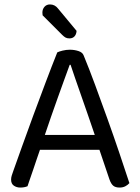

<svg xmlns="http://www.w3.org/2000/svg" viewBox="-20 -837 632 865"><path d="M428 -162H160Q153 -142 145 -118.5Q137 -95 129.5 -72.5Q122 -50 115 -30.5Q108 -11 104 2Q90 8 71 8Q55 8 42.5 -0.5Q30 -9 30 -28Q30 -37 33 -46.5Q36 -56 40 -67Q55 -109 78.5 -175Q102 -241 129.5 -315.5Q157 -390 185.5 -465.5Q214 -541 238 -601Q246 -605 262 -609Q278 -613 295 -613Q315 -613 333.5 -607Q352 -601 357 -587Q381 -529 408.5 -454.5Q436 -380 464 -302Q492 -224 517.5 -148.5Q543 -73 563 -12Q555 -3 544 2.5Q533 8 519 8Q500 8 490 -0.5Q480 -9 473 -29ZM294 -545Q283 -515 269 -476.5Q255 -438 240 -396Q225 -354 210 -311Q195 -268 182 -229H407Q392 -274 376 -319.5Q360 -365 345.5 -407Q331 -449 318.5 -484.5Q306 -520 298 -545ZM172 -768Q171 -773 171 -780Q171 -796 180.5 -806.5Q190 -817 205 -817Q227 -817 241 -799L325 -698Q324 -682 315.5 -673Q307 -664 293 -664Q282 -664 275 -668Q268 -672 260 -680Z"/></svg>

Font: Baloo Chettan 2
Style: Regular
Weight: 400
Designer: Maithili Shingre, Unnati Kotecha and Ek Type
Foundry: Ek Type
Version: Version 1.640;hotconv 1.0.111;makeotfexe 2.5.65597; ttfautoh